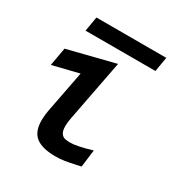

<svg xmlns="http://www.w3.org/2000/svg" viewBox="-165 -834 930 971"><g transform="rotate(30 300.0 -348.0)"><path d="M140.5 -115Q140.5 -145.5 149 -188L193.5 -418L41 -380.5L60 -486.5L333 -555L264.5 -199Q259 -171.5 259 -149.5Q259 -122.5 267.8 -109.2Q276.5 -96 289.5 -92.5Q302.5 -89 321.5 -89Q361.5 -89 445.5 -114.5L433 -13.5L411 -8.5Q370 0.5 345 4.5Q320 8.5 292 8.5Q214 8.5 177.2 -20.5Q140.5 -49.5 140.5 -115ZM121 -703.5H529L514.5 -618.5H106.5Z"/></g></svg>

Font: JuliaMono SemiBoldItalic
Style: Regular
Weight: 600
Italic angle: -9°
Monospace: yes
Designer: cormullion
Foundry: corm
Version: Version 0.049; ttfautohint (v1.8.4)